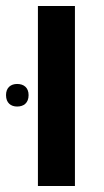

<svg xmlns="http://www.w3.org/2000/svg" viewBox="-51 -618 344 638"><path d="M75 0H198V-598H75ZM-31 -302C-31 -276 -15 -264 6 -264C28 -264 44 -276 44 -302C44 -327 28 -339 6 -339C-15 -339 -31 -327 -31 -302Z"/></svg>

Font: Noto Sans Hebrew SemiCondensed Semi
Style: Regular
Weight: 600
Width: 4
Designer: Monotype Design Team
Foundry: Monotype Imaging Inc.
Version: Version 1.902